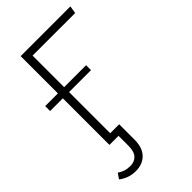

<svg xmlns="http://www.w3.org/2000/svg" viewBox="-267 -763 1046 1046"><g transform="rotate(-45 256.0 -240.5)"><path d="M167 -640V-397H336V-359H167V-42H236V76Q236 138 204.5 170.5Q173 203 120 203Q66 203 23 170L44 139Q60 150 77.5 156Q95 162 119 162Q151 162 170 141.5Q189 121 189 76V0H119V-359H21V-397H119V-684H502L495 -640Z"/></g></svg>

Font: FiraGO ExtraLight
Style: Regular
Weight: 200
Designer: bBox Type
Foundry: bBox Type GmbH
Version: Version 1.001